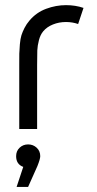

<svg xmlns="http://www.w3.org/2000/svg" viewBox="-20 -504 378 750"><path d="M137.2 106Q137.2 117.2 126 145L89.8 226.1H44.9L70.8 147.9Q43 137.7 43 106Q43 85.9 56.6 73Q70.3 60.1 89.8 60.1Q109.4 60.1 123.3 73Q137.2 85.9 137.2 106ZM237.8 -483.9Q274.9 -483.9 306.2 -473.1L285.2 -410.2Q262.7 -418 237.8 -418Q210.4 -418 186.8 -408.4Q163.1 -398.9 148.9 -381.8Q137.7 -368.7 132.1 -347.2Q126.5 -325.7 125.7 -307.1Q125 -288.6 125 -249V0H55.2V-249Q55.2 -280.3 55.4 -294.7Q55.7 -309.1 57.6 -331.1Q59.6 -353 63.7 -366.2Q67.9 -379.4 75.7 -394.8Q83.5 -410.2 95.2 -423.8Q122.1 -455.6 160.4 -469.7Q198.7 -483.9 237.8 -483.9Z"/></svg>

Font: Gidolinya
Style: Regular
Weight: 400
Version: Version 1.0.3